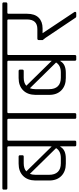

<svg xmlns="http://www.w3.org/2000/svg" viewBox="444 -1121 663 1619"><g transform="rotate(-90 775.5 -311.5)"><path d="M-2 -623H493Q505 -623 505 -612V-593Q505 -581 493 -581H409Q399 -581 399 -572V-12Q399 0 388 0H362Q351 0 351 -12V-134H347Q323 -88 248 -88H205Q140 -88 101.5 -125.5Q63 -163 63 -228V-345Q64 -411 102 -448.5Q140 -486 205 -486H264Q276 -486 276 -474V-454Q276 -443 264 -443H208Q163 -443 140 -421L350 -207Q351 -213 351 -227V-572Q351 -581 341 -581H-2Q-14 -581 -14 -593V-612Q-14 -623 -2 -623ZM208 -130H252Q311 -130 336 -170L119 -391Q111 -370 111 -344V-229Q111 -181 135.5 -155.5Q160 -130 208 -130Z M620 0H594Q583 0 583 -12V-572Q583 -581 573 -581H490Q478 -581 478 -593V-612Q478 -623 490 -623H725Q737 -623 737 -612V-593Q737 -581 725 -581H641Q631 -581 631 -572V-12Q631 0 620 0Z M720 -623H1215Q1227 -623 1227 -612V-593Q1227 -581 1215 -581H1131Q1121 -581 1121 -572V-12Q1121 0 1110 0H1084Q1073 0 1073 -12V-134H1069Q1045 -88 970 -88H927Q862 -88 823.5 -125.5Q785 -163 785 -228V-345Q786 -411 824 -448.5Q862 -486 927 -486H986Q998 -486 998 -474V-454Q998 -443 986 -443H930Q885 -443 862 -421L1072 -207Q1073 -213 1073 -227V-572Q1073 -581 1063 -581H720Q708 -581 708 -593V-612Q708 -623 720 -623ZM930 -130H974Q1033 -130 1058 -170L841 -391Q833 -370 833 -344V-229Q833 -181 857.5 -155.5Q882 -130 930 -130Z M1421 -416V-572Q1421 -581 1412 -581H1211Q1199 -581 1199 -593V-612Q1199 -623 1211 -623H1552Q1565 -623 1565 -612V-593Q1565 -581 1552 -581H1479Q1469 -581 1469 -572V-415Q1469 -350 1436 -317Q1403 -284 1346 -284H1305L1482 -18Q1485 -15 1485 -10Q1485 0 1474 0H1448Q1438 0 1433 -10L1266 -259L1247 -283V-315Q1247 -328 1260 -328H1340Q1421 -328 1421 -416Z"/></g></svg>

Font: Rajdhani
Style: Regular
Weight: 400
Designer: Satya Rajpurohit, Jyotish Sonowal
Foundry: Indian Type Foundry
Version: Version 1.201;PS 1.0;hotconv 1.0.78;makeotf.lib2.5.61930; tt